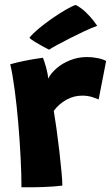

<svg xmlns="http://www.w3.org/2000/svg" viewBox="-20 -774 466 796"><path d="M179.5 -448Q191 -470.5 214.8 -491Q238.5 -511.5 271.2 -524.5Q304 -537.5 341 -537.5Q363.5 -537.5 386.2 -532.8Q409 -528 420 -521L389 -362Q378 -366.5 360.5 -372Q343 -377.5 320.5 -377.5Q285.5 -377.5 254.8 -360.2Q224 -343 203 -314.5Q208 -285 214.2 -240.2Q220.5 -195.5 226 -148Q231.5 -100.5 235 -61.5Q238.5 -22.5 238.5 -4.5Q203 0 157 1.5Q111 3 69 2.5Q69 -50 65.5 -119.5Q62 -189 55.8 -262.5Q49.5 -336 41 -400.5Q32.5 -465 22.5 -507.5Q46.5 -514.5 75.5 -520.5Q104.5 -526.5 128 -530.2Q151.5 -534 158 -534.5Q164 -520.5 171.5 -493.2Q179 -466 179.5 -448ZM294 -753.5Q317.5 -741 336 -723Q354.5 -705 366.8 -689.2Q379 -673.5 383 -667Q359.5 -658.5 329.5 -644.5Q299.5 -630.5 269.5 -615.2Q239.5 -600 216.2 -587.2Q193 -574.5 183.5 -568Q178 -570.5 160.8 -579.8Q143.5 -589 125.8 -599.8Q108 -610.5 102 -617.5Q115.5 -634.5 141.2 -656Q167 -677.5 196.8 -698Q226.5 -718.5 252.8 -733.8Q279 -749 294 -753.5Z"/></svg>

Font: Grandstander
Style: Bold
Weight: 700
Designer: Tyler Finck
Foundry: Etcetera Type Co
Version: Version 1.200; ttfautohint (v1.8.3)